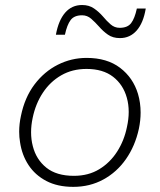

<svg xmlns="http://www.w3.org/2000/svg" viewBox="-20 -736 637 766"><path d="M272.5 9.5Q209.5 9.5 164.8 -14Q120 -37.5 93.8 -77.5Q67.5 -117.5 60 -168.5Q56.5 -189 56.5 -210.5Q56.5 -241.5 63.5 -273.5Q78.5 -347 117.5 -398.8Q156.5 -450.5 210.8 -477.8Q265 -505 325.5 -505Q407 -505 459 -465.5Q511 -426 530.5 -361.5Q541 -326 541 -287Q541 -255.5 534 -222Q519 -153.5 482.5 -101.2Q446 -49 392.2 -19.8Q338.5 9.5 272.5 9.5ZM275 -34.5Q332.5 -34.5 375.8 -60.8Q419 -87 447.2 -131Q475.5 -175 486.5 -229.5Q493.5 -261 493.5 -289.5Q493.5 -319.5 486 -346Q471.5 -398.5 431 -429.8Q390.5 -461 325 -461Q268.5 -461 224.2 -435.5Q180 -410 151 -366Q122 -322 110.5 -266.5Q104 -236.5 104 -208.5Q104 -179 111 -152.5Q124.5 -99.5 165 -67Q205.5 -34.5 275 -34.5ZM458.5 -584Q430 -584 410.5 -597.8Q391 -611.5 375.5 -629.5Q359.5 -647.5 343.8 -661.2Q328 -675 307.5 -675Q276 -675 261.8 -656Q247.5 -637 239 -597.5H203Q213.5 -655 240 -685.5Q266.5 -716 307.5 -716Q335.5 -716 355.2 -702.2Q375 -688.5 390.5 -670.5Q405.5 -652.5 421.2 -638.8Q437 -625 457.5 -625Q489 -625 503.2 -643.8Q517.5 -662.5 526 -702H561.5Q552 -644.5 525.2 -614.2Q498.5 -584 458.5 -584Z"/></svg>

Font: Heraclito ExtraLight
Style: Italic
Weight: 200
Italic angle: -12°
Designer: Kostas Bartsokas (font) & Cristiano Sobral (main changes)
Foundry: Kostas Bartsokas (font) & Cristiano Sobral (main changes)
Version: Version 1.00;July 8, 2020;FontCreator 13.0.0.2655 64-bit